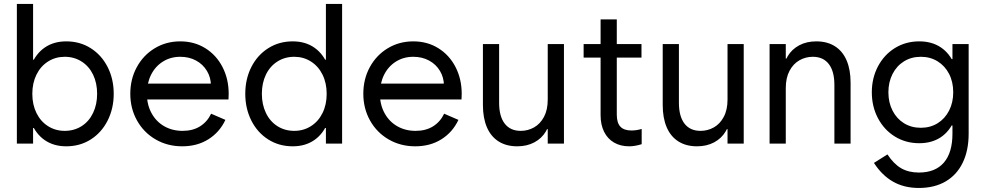

<svg xmlns="http://www.w3.org/2000/svg" viewBox="-20 -727 4989 972"><path d="M65.4 -707H147.5V-385.7L126 -252L147.5 -101.6V0H65.4ZM163.1 -79.1H101.6V-424.8H163.1L113.3 -252Q113.3 -335.9 137.2 -395.5Q161.1 -455.1 206.5 -486.3Q252 -517.6 315.4 -517.6Q384.8 -517.6 439.5 -482.9Q494.1 -448.2 524.9 -387.7Q555.7 -327.1 555.7 -252Q555.7 -177.7 524.9 -116.7Q494.1 -55.7 439.5 -21Q384.8 13.7 315.4 13.7Q252 13.7 206.5 -17.6Q161.1 -48.8 137.2 -108.4Q113.3 -168 113.3 -252ZM471.7 -252Q471.7 -306.6 451.2 -349.1Q430.7 -391.6 393.1 -415.5Q355.5 -439.5 307.6 -439.5Q260.7 -439.5 223.1 -415.5Q185.5 -391.6 164.6 -349.1Q143.6 -306.6 143.6 -252Q143.6 -197.3 164.6 -154.8Q185.5 -112.3 223.1 -88.4Q260.7 -64.5 307.6 -64.5Q355.5 -64.5 393.1 -88.4Q430.7 -112.3 451.2 -155.3Q471.7 -198.2 471.7 -252Z M639.6 -252Q639.6 -327.1 672.9 -387.7Q706.1 -448.2 763.7 -482.9Q821.3 -517.6 892.6 -517.6Q963.9 -517.6 1019.5 -482.9Q1075.2 -448.2 1106.4 -387.7Q1137.7 -327.1 1137.7 -252Q1137.7 -242.2 1136.7 -223.6H706.1V-303.7H1055.7L1047.9 -293Q1047.9 -334 1027.8 -367.7Q1007.8 -401.4 972.7 -420.4Q937.5 -439.5 892.6 -439.5Q843.8 -439.5 805.2 -415.5Q766.6 -391.6 745.1 -349.1Q723.6 -306.6 723.6 -252Q723.6 -197.3 747.1 -154.3Q770.5 -111.3 811.5 -87.9Q852.5 -64.5 904.3 -64.5Q956.1 -64.5 992.7 -87.4Q1029.3 -110.4 1048.8 -151.4L1121.1 -120.1Q1091.8 -57.6 1035.2 -22Q978.5 13.7 902.3 13.7Q828.1 13.7 768.1 -21Q708 -55.7 673.8 -116.7Q639.6 -177.7 639.6 -252Z M1711.9 -707H1629.9V-385.7L1651.4 -252L1629.9 -101.6V0H1711.9ZM1614.3 -79.1H1675.8V-424.8H1614.3L1664.1 -252Q1664.1 -335.9 1640.1 -395.5Q1616.2 -455.1 1570.8 -486.3Q1525.4 -517.6 1461.9 -517.6Q1392.6 -517.6 1337.9 -482.9Q1283.2 -448.2 1252.4 -387.7Q1221.7 -327.1 1221.7 -252Q1221.7 -177.7 1252.4 -116.7Q1283.2 -55.7 1337.9 -21Q1392.6 13.7 1461.9 13.7Q1525.4 13.7 1570.8 -17.6Q1616.2 -48.8 1640.1 -108.4Q1664.1 -168 1664.1 -252ZM1305.7 -252Q1305.7 -306.6 1326.2 -349.1Q1346.7 -391.6 1384.3 -415.5Q1421.9 -439.5 1469.7 -439.5Q1516.6 -439.5 1554.2 -415.5Q1591.8 -391.6 1612.8 -349.1Q1633.8 -306.6 1633.8 -252Q1633.8 -197.3 1612.8 -154.8Q1591.8 -112.3 1554.2 -88.4Q1516.6 -64.5 1469.7 -64.5Q1421.9 -64.5 1384.3 -88.4Q1346.7 -112.3 1326.2 -155.3Q1305.7 -198.2 1305.7 -252Z M1819.3 -252Q1819.3 -327.1 1852.5 -387.7Q1885.7 -448.2 1943.4 -482.9Q2001 -517.6 2072.3 -517.6Q2143.6 -517.6 2199.2 -482.9Q2254.9 -448.2 2286.1 -387.7Q2317.4 -327.1 2317.4 -252Q2317.4 -242.2 2316.4 -223.6H1885.7V-303.7H2235.4L2227.5 -293Q2227.5 -334 2207.5 -367.7Q2187.5 -401.4 2152.3 -420.4Q2117.2 -439.5 2072.3 -439.5Q2023.4 -439.5 1984.9 -415.5Q1946.3 -391.6 1924.8 -349.1Q1903.3 -306.6 1903.3 -252Q1903.3 -197.3 1926.8 -154.3Q1950.2 -111.3 1991.2 -87.9Q2032.2 -64.5 2084 -64.5Q2135.7 -64.5 2172.4 -87.4Q2209 -110.4 2228.5 -151.4L2300.8 -120.1Q2271.5 -57.6 2214.8 -22Q2158.2 13.7 2082 13.7Q2007.8 13.7 1947.8 -21Q1887.7 -55.7 1853.5 -116.7Q1819.3 -177.7 1819.3 -252Z M2835 0H2752.9V-503.9H2835ZM2616.2 -64.5Q2652.3 -64.5 2683.6 -82Q2714.8 -99.6 2733.9 -135.3Q2752.9 -170.9 2752.9 -222.7L2764.6 -144.5V-73.2H2737.3L2764.6 -144.5Q2764.6 -97.7 2743.7 -62Q2722.7 -26.4 2685.1 -6.3Q2647.5 13.7 2598.6 13.7Q2543 13.7 2503.9 -11.2Q2464.8 -36.1 2444.8 -83Q2424.8 -129.9 2424.8 -195.3V-503.9H2506.8V-207Q2506.8 -137.7 2535.2 -101.1Q2563.5 -64.5 2616.2 -64.5Z M2934.6 -503.9H3227.5V-435.5H2934.6ZM3020.5 -143.6V-628.9H3102.5V-146.5Q3102.5 -105.5 3120.6 -85.9Q3138.7 -66.4 3176.8 -66.4Q3202.1 -66.4 3228.5 -74.2V2.9Q3194.3 13.7 3165 13.7Q3121.1 13.7 3088.4 -5.4Q3055.7 -24.4 3038.1 -60.1Q3020.5 -95.7 3020.5 -143.6Z M3745.1 0H3663.1V-503.9H3745.1ZM3526.4 -64.5Q3562.5 -64.5 3593.8 -82Q3625 -99.6 3644 -135.3Q3663.1 -170.9 3663.1 -222.7L3674.8 -144.5V-73.2H3647.5L3674.8 -144.5Q3674.8 -97.7 3653.8 -62Q3632.8 -26.4 3595.2 -6.3Q3557.6 13.7 3508.8 13.7Q3453.1 13.7 3414.1 -11.2Q3375 -36.1 3355 -83Q3335 -129.9 3335 -195.3V-503.9H3417V-207Q3417 -137.7 3445.3 -101.1Q3473.6 -64.5 3526.4 -64.5Z M3876 -503.9H3958V0H3876ZM4094.7 -439.5Q4058.6 -439.5 4027.3 -421.9Q3996.1 -404.3 3977.1 -368.7Q3958 -333 3958 -281.2L3946.3 -359.4V-430.7H3973.6L3946.3 -359.4Q3946.3 -406.2 3967.3 -441.9Q3988.3 -477.5 4025.9 -497.6Q4063.5 -517.6 4112.3 -517.6Q4168 -517.6 4207 -492.7Q4246.1 -467.8 4266.1 -420.9Q4286.1 -374 4286.1 -308.6V0H4204.1V-296.9Q4204.1 -366.2 4175.8 -402.8Q4147.5 -439.5 4094.7 -439.5Z M4633.8 -2Q4565.4 -2 4510.7 -35.6Q4456.1 -69.3 4424.8 -128.4Q4393.6 -187.5 4393.6 -259.8Q4393.6 -332 4424.8 -391.1Q4456.1 -450.2 4510.7 -483.9Q4565.4 -517.6 4633.8 -517.6Q4697.3 -517.6 4742.7 -487.3Q4788.1 -457 4812 -399.4Q4835.9 -341.8 4835.9 -259.8L4786.1 -427.7H4848.6V-91.8H4786.1L4835.9 -259.8Q4835.9 -178.7 4812 -120.6Q4788.1 -62.5 4742.7 -32.2Q4697.3 -2 4633.8 -2ZM4805.7 -259.8Q4805.7 -312.5 4784.7 -353Q4763.7 -393.6 4726.6 -416.5Q4689.5 -439.5 4641.6 -439.5Q4593.8 -439.5 4556.6 -416.5Q4519.5 -393.6 4498.5 -352.5Q4477.5 -311.5 4477.5 -259.8Q4477.5 -208 4498.5 -167Q4519.5 -126 4556.6 -103Q4593.8 -80.1 4641.6 -80.1Q4689.5 -80.1 4726.6 -103Q4763.7 -126 4784.7 -167Q4805.7 -208 4805.7 -259.8ZM4404.3 97.7 4472.7 54.7Q4504.9 103.5 4542.5 125Q4580.1 146.5 4631.8 146.5Q4714.8 146.5 4758.3 96.2Q4801.8 45.9 4801.8 -50.8V-118.2L4824.2 -252L4801.8 -402.3V-503.9H4883.8V-50.8Q4883.8 35.2 4853.5 97.2Q4823.2 159.2 4766.6 191.9Q4710 224.6 4631.8 224.6Q4557.6 224.6 4501.5 192.9Q4445.3 161.1 4404.3 97.7Z"/></svg>

Font: Wanted Sans Variable
Style: Regular
Weight: 400
Designer: Original Design by Kil Hyung-jin and Kang Hanbin, Wanted Lab, Inc; Hangeul from Source Han Sans by Jang Soo-young and Ka
Foundry: Wanted Lab, Inc.
Version: Version 1.003;Glyphs 3.2 (3227)